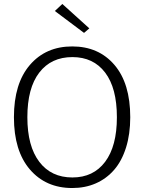

<svg xmlns="http://www.w3.org/2000/svg" viewBox="-20 -946 732 976"><path d="M50.8 -350.1Q50.8 -521.5 131.8 -615.7Q212.9 -710 347.2 -710Q481.4 -710 561.8 -616Q642.1 -522 642.1 -350.1Q642.1 -264.2 620.6 -195.8Q599.1 -127.4 560.1 -82.5Q521 -37.6 467 -13.9Q413.1 9.8 347.2 9.8Q212.9 9.8 131.8 -84.7Q50.8 -179.2 50.8 -350.1ZM119.1 -350.1Q119.1 -203.1 179.7 -123.5Q240.2 -43.9 348.1 -43.9Q454.6 -43.9 514.4 -123.5Q574.2 -203.1 574.2 -350.1Q574.2 -498.5 514.4 -577.1Q454.6 -655.8 348.1 -655.8Q240.2 -655.8 179.7 -577.1Q119.1 -498.5 119.1 -350.1ZM407.2 -778.8 258.8 -890.1 296.9 -925.8 434.1 -801.8Z"/></svg>

Font: LT Hoop Light
Style: Regular
Weight: 300
Designer: Daniel Lyons
Foundry: LyonsType
Version: Version 1.000